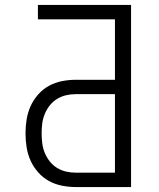

<svg xmlns="http://www.w3.org/2000/svg" viewBox="-20 -755 640 775"><path d="M286 0Q258 0 230 -5.5Q202 -11 177.5 -24.5Q153 -38 134 -59.5Q115 -81 103.5 -106.5Q92 -132 87.5 -160Q83 -188 83 -217Q83 -245 87.5 -273Q92 -301 103.5 -326.5Q115 -352 134 -373.5Q153 -395 177.5 -408.5Q202 -422 230 -427.5Q258 -433 286 -433H444V-677H133V-735H509V0ZM444 -58V-375H286Q266 -375 246.5 -370.5Q227 -366 210 -355.5Q193 -345 180.5 -329Q168 -313 160.5 -294.5Q153 -276 150.5 -256.5Q148 -237 148 -217Q148 -197 150.5 -177Q153 -157 160.5 -138.5Q168 -120 180.5 -104Q193 -88 210 -77.5Q227 -67 246.5 -62.5Q266 -58 286 -58Z"/></svg>

Font: Iosevka Aile Custom Light
Style: Regular
Weight: 300
Designer: Belleve Invis
Foundry: Belleve Invis
Version: Version 17.0.2; ttfautohint (v1.8.3)